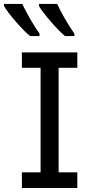

<svg xmlns="http://www.w3.org/2000/svg" viewBox="-49 -937 470 957"><path d="M336.4 0H60.1V-78.1H153.3V-599.1H60.1V-675.8H336.4V-599.1H243.2V-78.1H336.4ZM321.8 -757.3H274.9Q249.5 -777.8 206.3 -827.1Q163.1 -876.5 145 -907.2V-917.5H235.8Q249.5 -887.7 273.7 -845.2Q297.9 -802.7 321.8 -769.5ZM147.9 -757.3H101.1Q73.7 -778.8 31.2 -827.6Q-11.2 -876.5 -29.3 -907.2V-917.5H62Q75.7 -887.7 99.9 -845.2Q124 -802.7 147.9 -769.5Z"/></svg>

Font: Cadman
Style: Regular
Weight: 400
Designer: Paul James MIller
Foundry: High-Logic / Made with FontCreator
Version: Version 2.114;March 28, 2021;FontCreator 13.0.0.2683 64-bit